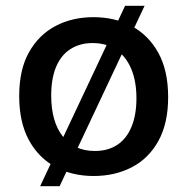

<svg xmlns="http://www.w3.org/2000/svg" viewBox="-20 -592 644 660"><path d="M118 48 410 -572H477L185 48ZM302 13Q227 13 169 -19Q111 -51 78.5 -112Q46 -173 46 -262Q46 -353 80 -413Q114 -473 171.5 -503Q229 -533 301 -533Q375 -533 433 -502Q491 -471 524.5 -410Q558 -349 558 -258Q558 -168 524.5 -107.5Q491 -47 433 -17Q375 13 302 13ZM306 -73Q351 -73 383 -94Q415 -115 432 -156Q449 -197 449 -254Q449 -313 431 -355.5Q413 -398 379.5 -421Q346 -444 298 -444Q255 -444 222.5 -423.5Q190 -403 173 -362.5Q156 -322 156 -264Q156 -173 196 -123Q236 -73 306 -73Z"/></svg>

Font: Bricolage Grotesque 96pt ExtraBold Medium
Style: Regular
Weight: 500
Version: Version 1.001;gftools[0.9.33.dev8+g029e19f]